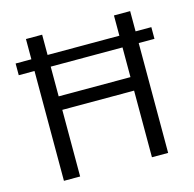

<svg xmlns="http://www.w3.org/2000/svg" viewBox="-95 -727 832 824"><g transform="rotate(-15 321.0 -315.0)"><path d="M623 -540V-488H553V0H481V-296H162V0H90V-488H20V-540H90V-630H162V-540H481V-630H553V-540ZM481 -356V-488H162V-356Z"/></g></svg>

Font: Ek Mukta Light
Style: Regular
Weight: 300
Designer: Girish Dalvi and Yashodeep Gholap
Foundry: Ek Type
Version: Version 2.538;PS 1.002;hotconv 16.6.51;makeotf.lib2.5.65220;